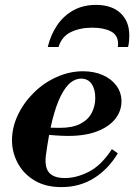

<svg xmlns="http://www.w3.org/2000/svg" viewBox="-20 -753 548 784"><path d="M231 11Q166 11 121 -16Q76 -43 52.5 -87Q29 -131 29 -180Q29 -233 53 -283.5Q77 -334 118 -374.5Q159 -415 211.5 -438.5Q264 -462 319 -462Q364 -462 399.5 -446.5Q435 -431 455.5 -403Q476 -375 476 -339Q476 -300 451 -268Q426 -236 377.5 -217Q329 -198 259 -198Q235 -198 207 -200Q179 -202 157 -205Q135 -208 129 -209L134 -241Q151 -234 171.5 -232.5Q192 -231 226 -231Q276 -231 308 -247.5Q340 -264 354.5 -292Q369 -320 369 -353Q369 -389 354 -410.5Q339 -432 311 -432Q289 -432 268.5 -416Q248 -400 229 -363Q210 -326 194.5 -265.5Q179 -205 167 -116Q162 -68 181.5 -47Q201 -26 245 -26Q292 -26 342.5 -51.5Q393 -77 437 -144L461 -127Q423 -63 364.5 -26Q306 11 231 11ZM175 -561Q187 -611 213 -649.5Q239 -688 279 -710.5Q319 -733 372 -733Q436 -733 472 -699.5Q508 -666 508 -608Q508 -598 507 -586Q506 -574 503 -561H461Q462 -565 462 -568.5Q462 -572 462 -575Q462 -610 432.5 -625Q403 -640 357 -640Q307 -640 269.5 -622Q232 -604 219 -561Z"/></svg>

Font: Libre Bodoni SemiBold
Style: Italic
Weight: 600
Italic angle: -13°
Version: Version 2.003